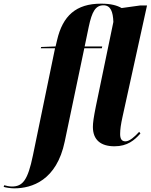

<svg xmlns="http://www.w3.org/2000/svg" viewBox="-162 -790 824 1050"><path d="M-84 240C13 240 148 196 192 -16L299 -526H395L397 -536H301L323 -642C341 -728 361 -761 404 -761C443 -761 456 -726 458 -670L362 -207C350 -147 346 -118 346 -96C346 -25 389 10 464 10C535 10 573 -23 606 -60L599 -69C575 -43 547 -17 524 -17C502 -17 495 -33 495 -57C495 -82 499 -110 508 -151L642 -760H604L503 -746C479 -760 445 -770 391 -770C254 -770 181 -704 150 -570L142 -536L63 -533L61 -526H139L18 60C-10 196 -38 230 -97 230C-111 230 -129 226 -139 223L-142 232C-130 236 -103 240 -84 240Z"/></svg>

Font: Noto Serif Display Condensed ExtraBold
Style: Italic
Weight: 800
Width: 3
Italic angle: -12°
Designer: Monotype Design Team
Foundry: Monotype Imaging Inc.
Version: Version 2.009